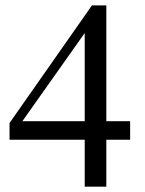

<svg xmlns="http://www.w3.org/2000/svg" viewBox="-20 -696 540 716"><path d="M465.3 -244.1V-174.8H376.5V0H295.9V-174.8H15.6V-237.3L322.8 -675.8H376.5V-244.1ZM295.9 -244.1V-572.8L63.5 -244.1Z"/></svg>

Font: Jameel Khushkhati
Style: Regular
Weight: 400
Version: Version 3.5